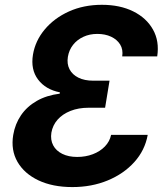

<svg xmlns="http://www.w3.org/2000/svg" viewBox="-20 -757 685 787"><path d="M276.6 9.8Q195.8 9.8 137.7 -17.7Q79.6 -45.2 51.7 -93.5Q23.9 -141.9 34.2 -203.8Q41.8 -248.9 66.1 -284.6Q90.5 -320.3 130.6 -343.3Q170.8 -366.3 224.8 -373.1L225.5 -378.5Q166.9 -390 136 -431Q105.1 -472 115.1 -533Q124.7 -590.1 163.4 -636.3Q202.1 -682.6 262.5 -710Q323 -737.3 397.7 -737.3Q471.7 -737.3 526 -710.4Q580.4 -683.5 607.1 -635.8Q633.9 -588.1 624.4 -525.7H481Q485.2 -554.2 472.4 -574.8Q459.6 -595.3 435.1 -606.7Q410.7 -618 378.8 -618Q347.4 -618 321.8 -606.1Q296.1 -594.3 279.5 -573.2Q262.9 -552.1 258.2 -523.9Q253.6 -494.8 265.1 -472.9Q276.5 -451 301.5 -438.6Q326.4 -426.3 361.7 -426.3H429L410.8 -315.4H343.5Q301.7 -315.4 269 -302.4Q236.2 -289.4 216 -266.5Q195.9 -243.6 190.6 -213.2Q186.1 -183.8 198 -161.3Q209.9 -138.8 235.4 -126.3Q260.8 -113.7 296.5 -113.7Q331.1 -113.7 360.5 -124.9Q390 -136.1 409.8 -156.5Q429.7 -176.9 435.4 -204.2H585.5Q574.1 -141 530.7 -92.8Q487.3 -44.6 421.5 -17.4Q355.8 9.8 276.6 9.8Z"/></svg>

Font: Inter Variable
Style: Italic
Weight: 400
Italic angle: -9.39999°
Designer: Rasmus Andersson
Foundry: rsms
Version: Version 4.001;git-9221beed3